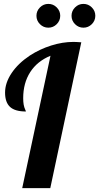

<svg xmlns="http://www.w3.org/2000/svg" viewBox="-20 -965 509 985"><path d="M469 -884Q469 -859 451 -841Q433 -823 408 -823Q383 -823 365 -841Q347 -859 347 -884Q347 -909 365 -927Q383 -945 408 -945Q433 -945 451 -927Q469 -909 469 -884ZM289 -884Q289 -859 271 -841Q253 -823 228 -823Q203 -823 185 -841Q167 -859 167 -884Q167 -909 185 -927Q203 -945 228 -945Q253 -945 271 -927Q289 -909 289 -884ZM133 -680Q184 -713 242.5 -731.5Q301 -750 357 -750Q364 -750 372.5 -749.5Q381 -749 397 -748L238 0H94L239 -679Q171 -651 135 -595Q99 -539 99 -461Q99 -442 101.5 -428Q104 -414 110 -401Q112 -397 112.5 -395.5Q113 -394 113 -393Q57 -393 31.5 -416.5Q6 -440 6 -490Q6 -540 39.5 -590Q73 -640 133 -680Z"/></svg>

Font: Galada
Style: Regular
Weight: 400
Designer: Latin by Pablo Impallari, Bengali by Jeremie Hornus, Yoann Minet, and Juan Bruce
Foundry: black foundry
Version: Version 1.261;PS 1.261;hotconv 1.0.86;makeotf.lib2.5.63406